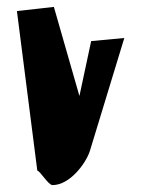

<svg xmlns="http://www.w3.org/2000/svg" viewBox="-20 -604 409 556"><path d="M29 -572 88 -110C97 -108 120 -68 132 -68C182 -68 228 -130 240 -166L340 -494L244 -485L210 -326L136 -584Z"/></svg>

Font: Corrode
Style: Regular
Weight: 400
Designer: Mew Too
Version: Version 0.532